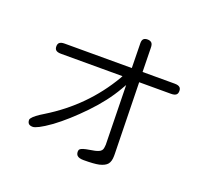

<svg xmlns="http://www.w3.org/2000/svg" viewBox="-136 -943 1271 1163"><g transform="rotate(20 500.0 -361.5)"><path d="M127.9 -566.4Q120.1 -558.6 120.1 -543.5Q120.1 -528.3 127.9 -520.5Q137.7 -510.7 162.1 -510.7H558.6L550.8 -496.1Q419.9 -273.4 193.4 -134.8Q137.7 -101.6 122.1 -80.1Q117.2 -73.2 117.2 -69.3Q117.2 -52.7 125.5 -44.4Q133.8 -36.1 152.3 -36.1Q164.1 -36.1 190.4 -49.3Q216.8 -62.5 263.7 -95.7Q346.7 -157.2 436.5 -250.5Q526.4 -343.8 580.1 -437.5L597.7 -467.8L605.5 -85.9L603.5 -67.4Q601.6 -44.9 579.1 -36.1Q560.5 -28.3 525.4 -23.4Q475.6 -15.6 465.8 -4.9Q460 0 460 10.7Q460 27.3 468.8 36.1Q480.5 47.9 510.7 47.9Q577.1 47.9 609.4 41Q646.5 32.2 661.1 14.2Q675.8 -3.9 675.8 -40V-53.7L666 -510.7H871.1Q895.5 -510.7 905.3 -520.5Q913.1 -528.3 913.1 -543.5Q913.1 -558.6 905.3 -566.4Q895.5 -576.2 871.1 -576.2H664.1L661.1 -730.5Q661.1 -753.9 651.9 -762.7Q642.6 -771.5 625.5 -771.5Q608.4 -771.5 600.1 -763.2Q591.8 -754.9 591.8 -736.3L594.7 -576.2H162.1Q137.7 -576.2 127.9 -566.4Z"/></g></svg>

Font: FakePearl
Style: ExtraLight
Weight: 300
Version: Version 1.2